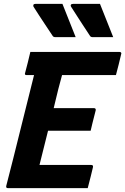

<svg xmlns="http://www.w3.org/2000/svg" viewBox="-20 -967 644 987"><path d="M301 -947Q319 -901 335 -861.5Q351 -822 369 -776H265Q255 -776 251 -782Q226 -820 210.5 -843Q195 -866 182.5 -885.5Q170 -905 152 -933Q150 -938 152 -942.5Q154 -947 162 -947ZM494 -947Q512 -901 528 -861.5Q544 -822 562 -776H457Q447 -776 443 -782Q418 -820 403 -843Q388 -866 375.5 -885.5Q363 -905 345 -933Q342 -938 344.5 -942.5Q347 -947 355 -947ZM20 0Q10 0 12 -11Q49 -154 84 -296.5Q119 -439 155 -581H117Q105 -581 109 -592Q117 -621 123 -646Q129 -671 136 -700H595Q600 -700 602.5 -696.5Q605 -693 603 -689Q596 -660 590 -635Q584 -610 576 -581H299Q294 -563 289.5 -545.5Q285 -528 280 -510Q274 -485 268 -460.5Q262 -436 256 -411H464Q469 -411 471 -407.5Q473 -404 472 -400Q470 -391 465 -372.5Q460 -354 455 -333Q450 -312 446 -295H227Q216 -251 205 -207Q194 -163 183 -119H449Q460 -119 458 -108Q454 -92 446.5 -60.5Q439 -29 431 0Z"/></svg>

Font: Recursive Sn Lnr St
Style: Bold Italic
Weight: 700
Italic angle: -15°
Version: Version 1.079;hotconv 1.0.112;makeotfexe 2.5.65598; ttfautoh